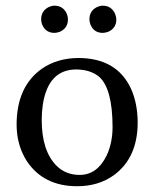

<svg xmlns="http://www.w3.org/2000/svg" viewBox="-20 -642 540 672"><path d="M38.1 -205.1Q38.1 -338.9 126.5 -401.4Q180.2 -438.5 253.9 -439Q388.7 -439 438.5 -331.5Q461.4 -280.8 461.9 -213.9Q461.9 -89.8 378.4 -28.8Q324.7 9.8 250 9.8Q132.8 9.8 74.2 -77.6Q38.6 -132.8 38.1 -205.1ZM247.1 -398.9Q148.9 -398.9 129.9 -275.9Q126 -250 126 -222.2Q126 -113.8 178.2 -61.5Q210.4 -29.8 258.8 -29.8Q319.8 -29.8 353 -97.2Q373.5 -140.6 374 -195.8Q374 -332 326.7 -373.5Q296.4 -398.4 247.1 -398.9ZM124 -574.2Q124 -604.5 151.4 -617.7Q161.1 -622.1 170.9 -622.1Q200.7 -622.1 213.9 -593.8Q217.8 -583.5 217.8 -574.2Q217.8 -543.5 189.5 -530.8Q180.2 -527.3 170.9 -526.9Q140.1 -526.9 127.9 -555.2Q124 -564.9 124 -574.2ZM293 -574.2Q293 -604.5 320.3 -617.7Q330.1 -622.1 339.8 -622.1Q369.6 -622.1 382.8 -593.8Q386.7 -583.5 387.2 -574.2Q387.2 -543.5 358.9 -530.8Q349.6 -527.3 339.8 -526.9Q309.1 -526.9 296.9 -555.2Q293 -564.9 293 -574.2Z"/></svg>

Font: Linux Biolinum O
Style: Regular
Weight: 400
Designer: Philipp H. Poll
Foundry: Philipp H. Poll
Version: Version 1.0.4